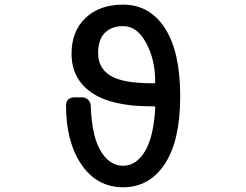

<svg xmlns="http://www.w3.org/2000/svg" viewBox="-20 -793 1040 811"><path d="M635.7 -339.8Q635.7 -343.8 630.9 -343.8H619.1Q451.2 -343.8 366.7 -401.9Q282.2 -460 282.2 -566.4Q282.2 -661.1 341.3 -717.3Q400.4 -773.4 500 -773.4Q612.3 -773.4 676.8 -673.8Q741.2 -574.2 741.2 -386.7Q741.2 -199.2 676.3 -100.6Q611.3 -2 500 -2Q389.6 -2 324.2 -97.7Q258.8 -193.4 258.8 -348.6Q258.8 -362.3 267.6 -372.1Q278.3 -381.8 293 -381.8H328.1Q341.8 -381.8 352.1 -371.6Q362.3 -361.3 363.3 -347.7Q367.2 -226.6 400.4 -164.1Q438.5 -92.8 500 -92.8Q556.6 -92.8 593.8 -156.2Q629.9 -219.7 635.7 -339.8ZM630.9 -441.4Q635.7 -441.4 635.7 -445.3Q635.7 -548.8 591.8 -621.1Q555.7 -682.6 500 -682.6Q450.2 -682.6 422.4 -653.8Q394.5 -625 394.5 -569.3Q394.5 -504.9 446.8 -473.1Q499 -441.4 619.1 -441.4Z"/></svg>

Font: Gen Jyuu Gothic L Monospace Medium
Style: Regular
Weight: 500
Designer: [Source Han Sans]
Ryoko NISHIZUKA  (kana & ideographs); Paul D. Hunt (Latin, Greek & Cyrillic); Wenlong ZHANG  (bopomofo
Version: Version 1.002.20150607